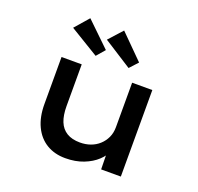

<svg xmlns="http://www.w3.org/2000/svg" viewBox="-137 -940 1133 1099"><g transform="rotate(20 429.5 -391.0)"><path d="M369 10Q304 10 255 -19.5Q206 -49 179 -105.5Q152 -162 152 -240V-527H275V-273Q275 -217 290 -179.5Q305 -142 337 -122.5Q369 -103 418 -103Q452 -103 481.5 -113.5Q511 -124 533.5 -144.5Q556 -165 569 -193Q582 -221 582 -256V-527H705V0H585L583 -110L605 -122Q592 -88 560 -58Q528 -28 479.5 -9Q431 10 369 10ZM534 -599 362 -709 437 -792 580 -649ZM333 -600 157 -707 231 -792 377 -651Z"/></g></svg>

Font: Lexend Mega Medium
Style: Regular
Weight: 500
Version: Version 1.007